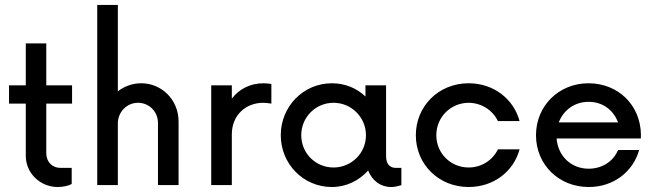

<svg xmlns="http://www.w3.org/2000/svg" viewBox="-20 -750 2651 778"><path d="M272 -330.1V-404.3H167.5V-574.2H84.5V-404.3H16.6V-330.1H84.5V-118.2C84.5 -47.9 143.6 7.8 213.4 7.8C236.3 7.8 260.3 2.4 270.5 -4.9V-69.8H224.1C193.4 -69.8 167.5 -92.8 167.5 -128.9V-330.1Z M552.2 -412.6C516.6 -412.6 483.9 -400.4 457.5 -379.9V-730H374V0H457.5V-250C457.5 -295.9 493.7 -333.5 539.1 -333.5C584.5 -333.5 620.1 -297.4 620.1 -252V0H703.6V-257.8C703.6 -344.7 636.2 -412.6 552.2 -412.6Z M835.9 0H919.4V-205.6C919.4 -283.2 975.6 -333.5 1046.9 -333.5C1058.6 -333.5 1069.8 -331.5 1079.6 -330.1V-409.7C1069.8 -411.1 1059.6 -412.6 1048.3 -412.6C994.1 -412.6 949.7 -389.6 919.4 -350.6V-404.3H835.9Z M1583.5 -69.8C1563.5 -69.8 1544.4 -81.1 1544.4 -117.7V-404.3H1460.9V-358.9C1425.8 -392.6 1378.4 -412.6 1324.7 -412.6C1209.5 -412.6 1117.7 -318.8 1117.7 -202.1C1117.7 -85.4 1209.5 7.8 1324.7 7.8C1383.8 7.8 1435.5 -18.6 1471.7 -59.1C1487.8 -18.6 1521.5 7.8 1564.5 7.8C1577.1 7.8 1591.3 5.4 1606.4 0V-69.8ZM1331.5 -71.3C1258.8 -71.3 1200.7 -128.9 1200.7 -202.1C1200.7 -274.9 1258.8 -333.5 1331.5 -333.5C1403.8 -333.5 1462.9 -274.9 1462.9 -202.1C1462.9 -128.9 1403.8 -71.3 1331.5 -71.3Z M1878.9 7.8C1981.4 7.8 2061.5 -56.2 2085.4 -145H1997.6C1976.6 -101.1 1931.6 -71.3 1878.9 -71.3C1806.6 -71.3 1748 -128.4 1748 -202.1C1748 -275.9 1806.6 -333 1878.9 -333.5C1931.6 -333 1976.6 -303.2 1997.6 -259.3H2085.4C2061.5 -348.1 1981.4 -412.6 1878.9 -412.6C1757.3 -412.6 1665 -319.8 1665 -202.1C1665 -84.5 1757.3 7.8 1878.9 7.8Z M2577.1 -205.1C2575.2 -324.2 2484.9 -412.6 2364.7 -412.6C2244.6 -412.6 2151.9 -321.3 2151.9 -202.1C2151.9 -83 2244.1 7.8 2365.7 7.8C2466.8 7.8 2545.4 -54.7 2569.8 -142.1H2484.4C2465.3 -96.2 2420.4 -66.4 2365.2 -66.4C2293.9 -66.4 2240.7 -118.2 2235.4 -189H2576.7ZM2365.2 -337.4C2421.9 -337.4 2465.8 -304.2 2484.4 -253.9H2244.1C2263.2 -303.7 2308.1 -337.4 2365.2 -337.4Z"/></svg>

Font: Now Medium
Style: Regular
Weight: 500
Designer: Alfredo Marco Pradil
Foundry: Alfredo Marco Pradil
Version: Version 1.200;hotconv 1.0.109;makeotfexe 2.5.65596